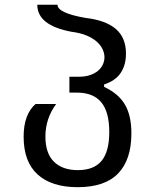

<svg xmlns="http://www.w3.org/2000/svg" viewBox="-20 -777 642 797"><path d="M302.2 0Q194.8 0 136.5 -52.5Q78.1 -105 78.1 -209.5Q78.1 -301.8 127.4 -345.2H212.9Q168.5 -284.2 168.5 -210.4Q168.5 -140.6 203.9 -105.7Q239.3 -70.8 303.2 -70.8Q370.1 -70.8 401.9 -109.6Q433.6 -148.4 433.6 -229Q433.6 -312 400.4 -352.3Q367.2 -392.6 298.8 -392.6H268.1V-458.5H308.1Q333.5 -458.5 353.3 -465.1Q373 -471.7 386.5 -482.9Q399.9 -494.1 406.7 -508.8Q413.6 -523.4 413.6 -539.6Q413.6 -556.2 405.5 -573.2Q397.5 -590.3 380.6 -605Q363.8 -619.6 338.1 -630.1Q312.5 -640.6 277.3 -645Q134.8 -671.4 134.8 -757.3H218.8Q218.8 -722.7 335.4 -702.6Q418.9 -692.9 460.9 -656.7Q502.9 -620.6 502.9 -554.2Q502.9 -507.3 481.2 -474.6Q459.5 -441.9 412.1 -426.3V-416.5Q441.9 -402.3 463.1 -384.5Q484.4 -366.7 498.3 -343.3Q512.2 -319.8 518.8 -290Q525.4 -260.3 525.4 -223.1Q525.4 -114.3 470.5 -57.1Q415.5 0 302.2 0Z"/></svg>

Font: Hack
Style: Regular
Weight: 400
Monospace: yes
Designer: Christopher Simpkins
Foundry: Christopher Simpkins
Version: Version 2.019; ttfautohint (v1.4.1) -l 4 -r 80 -G 350 -x 0 -